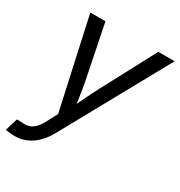

<svg xmlns="http://www.w3.org/2000/svg" viewBox="-183 -649 914 975"><g transform="rotate(30 274.0 -161.5)"><path d="M-10.3 201.2 12.2 127 43.9 127.4Q64.9 130.4 82.5 125.2Q100.1 120.1 116 104.5Q131.8 88.9 147.5 59.6L179.7 -1L63.5 -529.3H152.3L214.8 -220.2Q223.1 -177.2 229.2 -134.5Q235.4 -91.8 241.7 -50.3H215.3Q235.4 -91.8 255.4 -134.5Q275.4 -177.2 298.3 -220.2L462.4 -529.3H558.1L216.8 89.4Q196.3 127 169.4 153.1Q142.6 179.2 111.3 192.6Q80.1 206.1 45.4 206.1Q28.8 206.1 14.2 204.3Q-0.5 202.6 -10.3 201.2Z"/></g></svg>

Font: Inter 24pt
Style: Italic
Weight: 400
Italic angle: -9.3988°
Designer: Rasmus Andersson
Foundry: rsms
Version: Version 4.001;git-66647c0bb